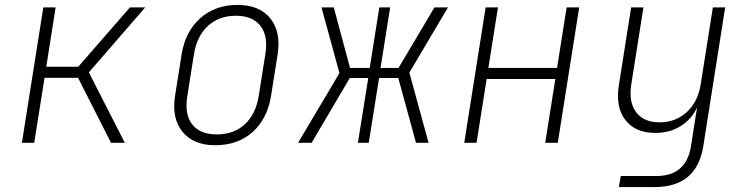

<svg xmlns="http://www.w3.org/2000/svg" viewBox="-20 -580 3040 780"><path d="M69 0 156 -550H206L168 -309H298L508 -550H570L341 -286L487 0H431L297 -264H161L119 0Z M854 10Q766 10 721.5 -44.5Q677 -99 691 -190L718 -360Q733 -452 793.5 -506Q854 -560 945 -560Q1034 -560 1078 -505.5Q1122 -451 1108 -360L1081 -190Q1066 -97 1006 -43.5Q946 10 854 10ZM861 -34Q930 -34 974.5 -75Q1019 -116 1031 -190L1058 -360Q1070 -434 1038 -475Q1006 -516 938 -516Q870 -516 825 -475Q780 -434 768 -360L741 -190Q729 -116 760.5 -75Q792 -34 861 -34Z M1191 0 1359 -283 1286 -550H1336L1402 -304H1482L1521 -550H1565L1526 -304H1599L1745 -550H1800L1643 -285L1721 0H1670L1598 -263H1520L1478 0H1434L1476 -263H1401L1246 0Z M1866 0 1953 -550H2003L1964 -304H2243L2282 -550H2333L2246 0H2195L2236 -259H1957L1916 0Z M2494 180 2502 135H2647Q2767 135 2787 15L2797 -50L2812 -144Q2790 -96 2745.5 -68Q2701 -40 2642 -40Q2561 -40 2520.5 -92.5Q2480 -145 2494 -233L2544 -550H2594L2545 -240Q2533 -166 2564 -124.5Q2595 -83 2659 -83Q2725 -83 2770.5 -125Q2816 -167 2827 -240L2876 -550H2926L2837 15Q2810 180 2639 180Z"/></svg>

Font: JetBrains Mono Thin
Style: Italic
Weight: 100
Italic angle: -9°
Monospace: yes
Designer: Philipp Nurullin, Konstantin Bulenkov
Foundry: JetBrains
Version: Version 2.305; ttfautohint (v1.8.4.7-5d5b)